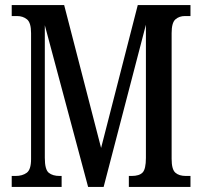

<svg xmlns="http://www.w3.org/2000/svg" viewBox="-20 -734 794 754"><path d="M26 0V-43H41Q68 -43 85 -55.5Q102 -68 102 -109V-604Q102 -645 86 -658Q70 -671 47 -671H26V-714H232L377 -153L521 -714H728V-671H706Q684 -671 669 -658Q654 -645 654 -604V-110Q654 -69 668.5 -56Q683 -43 710 -43H728V0H486V-43H497Q527 -43 540 -56.5Q553 -70 553 -114V-637L387 0H326L156 -635V-114Q156 -68 171.5 -55.5Q187 -43 214 -43H222V0Z"/></svg>

Font: Noto Serif Myanmar ExtraCondensed Medium
Style: Regular
Weight: 500
Width: 2
Designer: Ben Mitchell and the Monotype Design Team
Foundry: Monotype Imaging Inc.
Version: Version 2.106; ttfautohint (v1.8.4.7-5d5b)